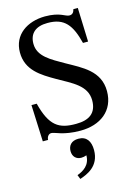

<svg xmlns="http://www.w3.org/2000/svg" viewBox="-138 -743 781 1093"><g transform="rotate(-15 252.0 -196.0)"><path d="M75 15C76 -5 88 -18 102 -18C125 -18 164 12 268 12C384 12 471 -51 471 -167C471 -286 372 -331 283 -381C208 -424 136 -460 136 -535C136 -597 175 -629 243 -629C344 -630 382 -577 410 -467H440L433 -667H407C402 -646 392 -638 376 -638C352 -638 330 -669 239 -669C135 -668 49 -612 49 -507C49 -402 130 -354 210 -308C292 -261 376 -226 376 -138C376 -62 329 -32 254 -32C152 -31 101 -63 66 -201H35L44 15ZM195 277C236 263 313 235 313 138C313 86 291 53 243 53C201 53 182 78 182 110C182 143 203 162 232 162C242 162 252 160 263 156C263 214 221 239 185 252Z"/></g></svg>

Font: STIX Two Text
Style: Regular
Weight: 400
Designer: Ross Mills, John Hudson & Paul Hanslow, Tiro Typeworks Ltd; with prior portions MicroPress Inc., and Coen Hoffman.
Foundry: Tiro Typeworks Ltd
Version: Version 2.13 b171